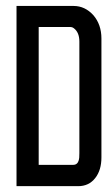

<svg xmlns="http://www.w3.org/2000/svg" viewBox="-20 -638 368 658"><path d="M327.6 -505.9V-98.3Q327.6 -54.8 306.3 -27.7Q284.6 0 248 0H39H36.6V-2.5V-615.6V-617.6H39H232.2Q271.2 -617.6 299.9 -586Q327.6 -553.9 327.6 -505.9ZM251.5 -97.8Q252 -105.7 252 -113.1V-495.6Q252 -527.2 232.7 -541.5Q227.3 -545.5 219.9 -545.5H112.6V-73.1H231.2Q249 -73.1 251.5 -97.8Z"/></svg>

Font: RIT Uroob
Style: 

Weight: 700
Designer: Hussain K H
Foundry: RIT
Version: 2.1.1